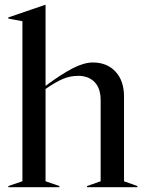

<svg xmlns="http://www.w3.org/2000/svg" viewBox="-20 -785 610 805"><path d="M15 -5 74 -25V-696L15 -707V-712L170 -765H171V-425Q237 -474 284.5 -498.5Q332 -523 369 -523Q429 -523 464.5 -484.5Q500 -446 500 -380V-25L556 -5V0H345V-5L402 -25V-364Q402 -415 376.5 -441Q351 -467 308 -467Q274 -467 243.5 -454Q213 -441 171 -412V-25L229 -5V0H15Z"/></svg>

Font: Nyght Serif
Style: Regular
Weight: 400
Designer: Maksym Kobuzan
Version: Version 0.410;July 4, 2025;FontCreator 15.0.0.2958 64-bit